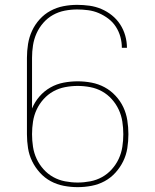

<svg xmlns="http://www.w3.org/2000/svg" viewBox="-20 -763 640 791"><path d="M300 8Q271 8 242.5 2.5Q214 -3 189 -16.5Q164 -30 144.5 -51.5Q125 -73 112.5 -98.5Q100 -124 95.5 -152.5Q91 -181 91 -210V-525Q91 -553 95.5 -581.5Q100 -610 112 -636Q124 -662 143.5 -683.5Q163 -705 188 -718.5Q213 -732 241 -737.5Q269 -743 298 -743Q323 -743 348.5 -739.5Q374 -736 397.5 -726Q421 -716 441 -700Q461 -684 475 -662.5Q489 -641 496 -616Q503 -591 503 -566H482Q482 -589 476 -611Q470 -633 457.5 -652.5Q445 -672 426.5 -686Q408 -700 387 -709Q366 -718 343 -721Q320 -724 298 -724Q272 -724 246.5 -719Q221 -714 198.5 -701.5Q176 -689 158.5 -669Q141 -649 130.5 -625.5Q120 -602 116 -576.5Q112 -551 112 -525V-316Q123 -343 142.5 -365.5Q162 -388 187.5 -402.5Q213 -417 242 -422.5Q271 -428 300 -428Q329 -428 357.5 -422.5Q386 -417 411 -403.5Q436 -390 456 -368.5Q476 -347 488 -321.5Q500 -296 504.5 -267.5Q509 -239 509 -210Q509 -181 504.5 -152.5Q500 -124 487.5 -98.5Q475 -73 455.5 -51.5Q436 -30 411 -16.5Q386 -3 357.5 2.5Q329 8 300 8ZM300 -11Q326 -11 352 -16Q378 -21 400.5 -33.5Q423 -46 440.5 -65.5Q458 -85 469 -108.5Q480 -132 484 -158Q488 -184 488 -210Q488 -236 484 -262Q480 -288 469 -311.5Q458 -335 440.5 -354.5Q423 -374 400.5 -386.5Q378 -399 352 -404Q326 -409 300 -409Q274 -409 248 -404Q222 -399 199.5 -386.5Q177 -374 159.5 -354.5Q142 -335 131 -311.5Q120 -288 116 -262Q112 -236 112 -210Q112 -184 116 -158Q120 -132 131 -108.5Q142 -85 159.5 -65.5Q177 -46 199.5 -33.5Q222 -21 248 -16Q274 -11 300 -11Z"/></svg>

Font: Iosevka SS04 Thin Extended
Style: Regular
Weight: 100
Width: 7
Monospace: yes
Designer: Belleve Invis
Foundry: Belleve Invis
Version: Version 19.0.0; ttfautohint (v1.8.4)